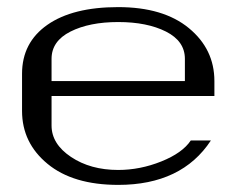

<svg xmlns="http://www.w3.org/2000/svg" viewBox="-20 -520 706 540"><path d="M583 -250H125V-167Q125 -115.2 179.7 -78.6Q234.4 -42 312.5 -42Q374 -42 433.6 -65.9Q493.2 -89.8 516.6 -125H573.2Q491.2 0 312.5 0Q185.5 0 113.8 -59.1Q42 -118.2 42 -208V-312.5Q42 -400.4 113.3 -450.2Q184.6 -500 312.5 -500Q439.5 -500 511.2 -440.9Q583 -381.8 583 -292ZM125 -292H500V-354.5Q500 -404.3 446.8 -431.2Q393.6 -458 312.5 -458Q231.4 -458 178.2 -431.2Q125 -404.3 125 -354.5Z"/></svg>

Font: okolaks
Style: Regular
Weight: 500
Version: Version 000.6.0